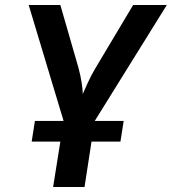

<svg xmlns="http://www.w3.org/2000/svg" viewBox="-20 -750 689 770"><path d="M193 0 222 -182H107L120 -265H235L95 -730H222L295 -477Q303 -447 307.5 -418Q312 -389 312 -373Q319 -389 332 -418Q345 -447 363 -477L514 -730H649L360 -265H476L463 -182H347L319 0Z"/></svg>

Font: JetBrains Mono NL
Style: Bold Italic
Weight: 700
Italic angle: -9°
Designer: Philipp Nurullin, Konstantin Bulenkov
Foundry: JetBrains
Version: Version 2.304; ttfautohint (v1.8.4.7-5d5b)